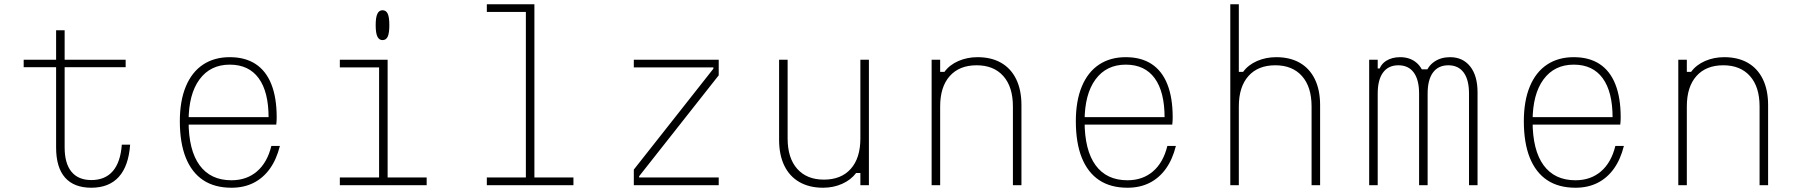

<svg xmlns="http://www.w3.org/2000/svg" viewBox="-20 -868 8440 900"><path d="M283 -726V-588H569V-553H283V-177Q283 -102 315 -63Q347 -24 408 -24Q473 -24 509 -66Q545 -108 551 -190H590Q583 -90 537 -39Q491 12 408 12Q327 12 285 -35.5Q243 -83 243 -177V-553H91V-588H243V-726Z M850 -319H1253L1239 -317Q1239 -438 1192.5 -501.5Q1146 -565 1057 -565Q966 -565 915 -495.5Q864 -426 864 -300Q864 -164 915.5 -93.5Q967 -23 1065 -23Q1136 -23 1184.5 -64.5Q1233 -106 1252 -184H1292Q1276 -120 1244.5 -76.5Q1213 -33 1168 -10.5Q1123 12 1065 12Q986 12 932.5 -23.5Q879 -59 851 -128.5Q823 -198 823 -300Q823 -395 851 -462.5Q879 -530 931.5 -565Q984 -600 1057 -600Q1129 -600 1178 -568Q1227 -536 1252 -473Q1277 -410 1277 -318Q1277 -310 1276.5 -301Q1276 -292 1275 -284H850Z M1573 -588H1797V-36H1980V0H1573V-36H1757V-552H1573ZM1773 -680Q1757 -680 1749 -696.5Q1741 -713 1741 -750Q1741 -787 1749 -803.5Q1757 -820 1773 -820Q1790 -820 1797.5 -803.5Q1805 -787 1805 -750Q1805 -713 1797.5 -696.5Q1790 -680 1773 -680Z M2262 -848H2485V-36H2668V0H2262V-36H2445V-812H2262Z M2951 -588H3349V-515L2976 -42V-36H3349V0H2951V-73L3324 -546V-552H2951Z M4053 -588V0H4013V-57H3993Q3969 -25 3928 -6.5Q3887 12 3838 12Q3774 12 3727.5 -14.5Q3681 -41 3656.5 -91.5Q3632 -142 3632 -213V-588H3672V-219Q3672 -127 3717 -76.5Q3762 -26 3842 -26Q3923 -26 3968 -76.5Q4013 -127 4013 -219V-588Z M4347 0V-588H4387V-531H4407Q4431 -564 4472.5 -582Q4514 -600 4562 -600Q4627 -600 4673 -573.5Q4719 -547 4743.5 -496.5Q4768 -446 4768 -375V0H4728V-369Q4728 -461 4683 -511.5Q4638 -562 4558 -562Q4477 -562 4432 -511.5Q4387 -461 4387 -369V0Z M5050 -319H5453L5439 -317Q5439 -438 5392.5 -501.5Q5346 -565 5257 -565Q5166 -565 5115 -495.5Q5064 -426 5064 -300Q5064 -164 5115.5 -93.5Q5167 -23 5265 -23Q5336 -23 5384.5 -64.5Q5433 -106 5452 -184H5492Q5476 -120 5444.5 -76.5Q5413 -33 5368 -10.5Q5323 12 5265 12Q5186 12 5132.5 -23.5Q5079 -59 5051 -128.5Q5023 -198 5023 -300Q5023 -395 5051 -462.5Q5079 -530 5131.5 -565Q5184 -600 5257 -600Q5329 -600 5378 -568Q5427 -536 5452 -473Q5477 -410 5477 -318Q5477 -310 5476.5 -301Q5476 -292 5475 -284H5050Z M5747 0V-848H5787V-531H5807Q5831 -564 5872.5 -582Q5914 -600 5962 -600Q6027 -600 6073 -573.5Q6119 -547 6143.5 -496.5Q6168 -446 6168 -375V0H6128V-369Q6128 -461 6083 -511.5Q6038 -562 5958 -562Q5877 -562 5832 -511.5Q5787 -461 5787 -369V0Z M6398 -588H6438V-547H6470L6443 -534Q6451 -566 6478 -583Q6505 -600 6543 -600Q6586 -600 6615.5 -577.5Q6645 -555 6656 -514L6630 -543H6689L6662 -520Q6672 -557 6703 -578.5Q6734 -600 6777 -600Q6837 -600 6871.5 -556.5Q6906 -513 6906 -435V0H6866V-429Q6866 -494 6841 -528Q6816 -562 6769 -562Q6722 -562 6697 -528Q6672 -494 6672 -429V0H6632V-429Q6632 -494 6607 -528Q6582 -562 6535 -562Q6488 -562 6463 -528Q6438 -494 6438 -429V0H6398Z M7150 -319H7553L7539 -317Q7539 -438 7492.5 -501.5Q7446 -565 7357 -565Q7266 -565 7215 -495.5Q7164 -426 7164 -300Q7164 -164 7215.5 -93.5Q7267 -23 7365 -23Q7436 -23 7484.5 -64.5Q7533 -106 7552 -184H7592Q7576 -120 7544.5 -76.5Q7513 -33 7468 -10.5Q7423 12 7365 12Q7286 12 7232.5 -23.5Q7179 -59 7151 -128.5Q7123 -198 7123 -300Q7123 -395 7151 -462.5Q7179 -530 7231.5 -565Q7284 -600 7357 -600Q7429 -600 7478 -568Q7527 -536 7552 -473Q7577 -410 7577 -318Q7577 -310 7576.5 -301Q7576 -292 7575 -284H7150Z M7847 0V-588H7887V-531H7907Q7931 -564 7972.5 -582Q8014 -600 8062 -600Q8127 -600 8173 -573.5Q8219 -547 8243.5 -496.5Q8268 -446 8268 -375V0H8228V-369Q8228 -461 8183 -511.5Q8138 -562 8058 -562Q7977 -562 7932 -511.5Q7887 -461 7887 -369V0Z"/></svg>

Font: Martian Mono SemiExpanded Thin
Style: Regular
Weight: 250
Monospace: yes
Version: Version 0.930